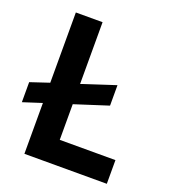

<svg xmlns="http://www.w3.org/2000/svg" viewBox="-136 -795 796 891"><g transform="rotate(20 262.0 -349.0)"><path d="M493 0H86V-251L-7 -221V-320L86 -351V-698H218V-393L383 -447V-346L218 -293V-117H493Z"/></g></svg>

Font: IBM Plex Sans Hebrew SemiBold
Style: Regular
Weight: 600
Designer: Mike Abbink, Paul van der Laan, Pieter van Rosmalen, Yanek Iontef
Foundry: Bold Monday
Version: Version 1.2